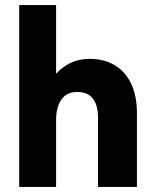

<svg xmlns="http://www.w3.org/2000/svg" viewBox="-20 -740 611 760"><path d="M56 -720H202V-448Q225 -474 258.5 -490.5Q292 -507 335 -507Q392 -507 434 -482Q476 -457 499 -409Q522 -361 522 -292V0H368V-274Q368 -324 347.5 -350Q327 -376 286 -376Q244 -376 223 -346Q202 -316 202 -265V0H56Z"/></svg>

Font: Albert Sans ExtraBold
Style: Regular
Weight: 800
Designer: Andreas Rasmussen
Foundry: a.Foundry
Version: Version 1.025